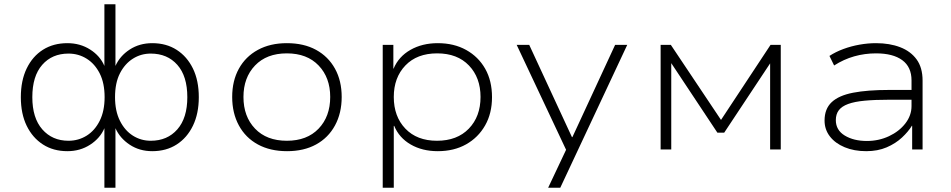

<svg xmlns="http://www.w3.org/2000/svg" viewBox="-20 -703 4471 903"><path d="M471 180V-100Q451 -53 404 -22.5Q357 8 297 8Q231 8 182 -23.5Q133 -55 105.5 -111.5Q78 -168 78 -246Q78 -324 105.5 -381Q133 -438 182 -469Q231 -500 297 -500Q357 -500 404 -470Q451 -440 471 -393V-683H523V-393Q544 -440 590 -470Q636 -500 696 -500Q762 -500 811 -468.5Q860 -437 887.5 -380.5Q915 -324 915 -246Q915 -169 887.5 -112Q860 -55 811 -23.5Q762 8 696 8Q636 8 590 -22.5Q544 -53 523 -100V180ZM302 -41Q349 -41 387.5 -65Q426 -89 449 -135Q472 -181 472 -246Q472 -312 449 -357.5Q426 -403 387.5 -427Q349 -451 302 -451Q225 -451 178.5 -398Q132 -345 132 -246Q132 -148 179 -94.5Q226 -41 302 -41ZM689 -41Q767 -41 814 -94.5Q861 -148 861 -246Q861 -345 814 -398Q767 -451 689 -451Q643 -451 605 -427Q567 -403 544 -358Q521 -313 521 -246Q521 -181 544 -135Q567 -89 605 -65Q643 -41 689 -41Z M1330 8Q1251 8 1193 -23.5Q1135 -55 1103.5 -113Q1072 -171 1072 -247Q1072 -323 1103.5 -380Q1135 -437 1193 -468.5Q1251 -500 1329 -500Q1409 -500 1466.5 -468.5Q1524 -437 1555.5 -380Q1587 -323 1587 -247Q1587 -171 1555.5 -113Q1524 -55 1466.5 -23.5Q1409 8 1330 8ZM1329 -41Q1424 -41 1478.5 -98Q1533 -155 1533 -247Q1533 -338 1478.5 -395Q1424 -452 1329 -452Q1234 -452 1179.5 -395Q1125 -338 1125 -247Q1125 -155 1179.5 -98Q1234 -41 1329 -41Z M1780 180V-492H1830V-380H1831Q1855 -437 1910.5 -468.5Q1966 -500 2039 -500Q2115 -500 2172.5 -468Q2230 -436 2262 -379.5Q2294 -323 2294 -246Q2294 -170 2261.5 -113Q2229 -56 2172 -24Q2115 8 2039 8Q1966 8 1911.5 -23.5Q1857 -55 1834 -111H1832V180ZM2035 -41Q2130 -41 2185 -98Q2240 -155 2240 -247Q2240 -338 2185.5 -395Q2131 -452 2036 -452Q1941 -452 1886.5 -395Q1832 -338 1832 -247Q1832 -155 1886.5 -98Q1941 -41 2035 -41Z M2558 180 2653 -21V24L2410 -492H2469L2670 -58H2672L2873 -492H2930L2615 180Z M3087 0V-492H3135L3371 -139L3604 -492H3652V0H3602V-408H3604L3386 -79H3354L3135 -409H3137V0Z M4054 8Q3997 8 3952.5 -10.5Q3908 -29 3883 -61.5Q3858 -94 3858 -136Q3858 -191 3891.5 -222.5Q3925 -254 3992.5 -267Q4060 -280 4161 -280H4280V-234H4164Q4095 -234 4047 -229.5Q3999 -225 3969 -214Q3939 -203 3925 -184.5Q3911 -166 3911 -138Q3911 -91 3953 -65.5Q3995 -40 4057 -40Q4113 -40 4161 -62.5Q4209 -85 4238 -122.5Q4267 -160 4267 -204V-325Q4267 -388 4223.5 -420Q4180 -452 4100 -452Q4047 -452 3997.5 -438Q3948 -424 3903 -395L3881 -440Q3910 -459 3946.5 -472.5Q3983 -486 4022.5 -493Q4062 -500 4100 -500Q4164 -500 4213.5 -481Q4263 -462 4291 -423.5Q4319 -385 4319 -324V0H4270V-111L4269 -112Q4252 -84 4222 -56Q4192 -28 4150 -10Q4108 8 4054 8Z"/></svg>

Font: Nunito Sans 7pt SemiExpanded ExtraLight
Style: Regular
Weight: 250
Width: 6
Designer: Vernon Adams
Foundry: Vernon Adams
Version: Version 3.101;gftools[0.9.27]